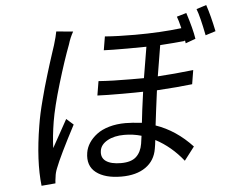

<svg xmlns="http://www.w3.org/2000/svg" viewBox="-56 -848 1155 957"><g transform="rotate(-5 522.0 -369.0)"><path d="M253.6 -715.9 337.4 -708.1Q320.7 -679 311.1 -646Q282 -569.6 247.9 -455.8Q213.8 -342 201.7 -269.2Q190 -197.4 187.9 -138.1Q206 -172.2 264.9 -277L299.7 -246.1Q220.5 -95.5 197.8 -35.9Q188.9 -13.8 187.1 6Q183.9 24.9 183.6 38L113.6 44Q99.4 -80.6 128.6 -256Q133.2 -284.8 139.9 -316.1Q146.7 -347.3 156.1 -382.6Q165.5 -418 172.4 -443.4Q179.3 -468.8 191.2 -507.1Q203.1 -545.5 207.7 -560.4Q212.4 -575.3 224.3 -611.9Q236.2 -648.4 236.5 -649.1Q249.6 -692.5 253.6 -715.9ZM626.1 -121.1Q630 -146.3 631.7 -160.9Q590.9 -172.9 545.8 -172.9Q495.7 -172.9 462 -154.1Q428.3 -135.3 423.3 -105.1Q417.6 -70 443 -52Q468.4 -34.1 518.5 -34.1Q569.6 -34.1 594.5 -57.2Q619.3 -80.3 626.1 -121.1ZM916.9 -464.8 905.5 -394.9Q834.2 -386.4 728 -380Q723 -345.9 715.2 -281.4Q707.4 -217 706 -206Q806.8 -171.2 887.1 -84.9L835.9 -18.1Q776.3 -93 698.2 -133.9Q695.7 -110.1 692.1 -90.9Q682.5 -32 636.2 0.5Q589.8 33 514.6 33Q432.5 33 388.3 -1.2Q344.1 -35.5 354.8 -100.9Q359 -126.4 373.9 -149.1Q388.8 -171.9 413.4 -190.5Q437.9 -209.2 475.1 -220Q512.4 -230.8 557.2 -230.8Q588.1 -230.8 639.2 -225.1Q644.5 -277.7 658.7 -378.9Q624.6 -377.8 556.5 -377.8Q471.6 -377.8 430 -380L441.8 -451Q511 -446 603.7 -446H668.7L694.6 -600.9Q674.4 -600.1 601.2 -600.1Q515.6 -600.1 481.5 -601.9L492.9 -670.1Q557.2 -665.1 643.1 -665.1Q770.6 -665.1 876.1 -677.9Q866.1 -719.1 859 -736.9L907.3 -751.1Q933.9 -668.7 941.4 -619L891.3 -600.9L888.5 -619L887.4 -612.9Q839.8 -608 763.8 -603L738.3 -448.9Q820.3 -453.8 916.9 -464.8ZM959.9 -766 1009.6 -782Q1027.7 -729 1044.4 -648.1L993.6 -632.1Q974.8 -728 959.9 -766Z"/></g></svg>

Font: Karasuma Gothic
Style: Italic
Weight: 400
Italic angle: -9.39999°
Designer: Rasmus Andersson / Ryoko Nishizuka
Foundry: Genbu
Version: Version 1.00